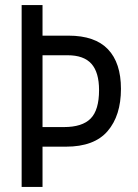

<svg xmlns="http://www.w3.org/2000/svg" viewBox="-20 -734 540 754"><path d="M65 -714H147V-594H249Q353 -594 404 -540.5Q455 -487 455 -385Q455 -280 402.5 -219Q350 -158 239 -158H147V0H65ZM231 -235Q303 -235 336 -268.5Q369 -302 369 -380Q369 -450 339 -483.5Q309 -517 246 -517H147V-235Z"/></svg>

Font: Noto Sans Mono UI Cond
Style: Regular
Weight: 400
Width: 3
Monospace: yes
Designer: Monotype Design team
Foundry: Monotype Imaging Inc.
Version: Version 1.000